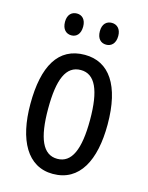

<svg xmlns="http://www.w3.org/2000/svg" viewBox="-111 -788 667 867"><g transform="rotate(15 222.5 -354.0)"><path d="M97 -668C97 -633 116 -616 140 -616C164 -616 182 -633 182 -668C182 -701 164 -718 140 -718C116 -718 97 -702 97 -668ZM260 -668C260 -633 278 -616 303 -616C327 -616 346 -633 346 -668C346 -701 327 -718 303 -718C279 -718 260 -702 260 -668ZM403 -269C403 -452 337 -547 223 -547C99 -547 42 -446 42 -269C42 -101 102 10 221 10C346 10 403 -102 403 -269ZM125 -269C125 -407 154 -476 223 -476C290 -476 321 -407 321 -269C321 -130 290 -61 223 -61C155 -61 125 -132 125 -269Z"/></g></svg>

Font: Noto Sans Gujarati UI ExtraCondensed
Style: Regular
Weight: 400
Width: 2
Designer: Jelle Bosma - Monotype Design Team, Universal Thirst
Foundry: Monotype Imaging Inc.
Version: Version 2.106